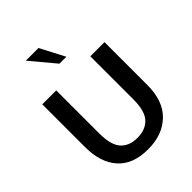

<svg xmlns="http://www.w3.org/2000/svg" viewBox="-249 -1011 1151 1151"><g transform="rotate(-45 326.5 -435.5)"><path d="M322.3 11.7Q193.4 11.7 128.4 -62Q63.5 -135.7 63.5 -263.7V-627.9H181.6V-263.7Q181.6 -164.1 219.2 -123Q256.8 -82 325.2 -82Q393.6 -82 432.1 -123Q470.7 -164.1 470.7 -263.7V-627.9H590.8V-263.7Q590.8 -129.9 517.6 -59.1Q444.3 11.7 322.3 11.7ZM308.6 -727.5 178.7 -882.8H286.1L367.2 -727.5Z"/></g></svg>

Font: Padauk
Style: Bold
Weight: 700
Designer: Debbi Hosken, Becca Hirsbrunner Spalinger
Foundry: SIL International
Version: Version 5.003